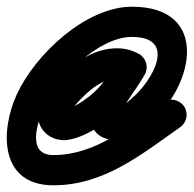

<svg xmlns="http://www.w3.org/2000/svg" viewBox="-31 -419 577 572"><path d="M400.9 -198.2C412.4 -220.3 403.8 -247.5 381.8 -258.9C360.2 -270.2 341.1 -275.1 316.4 -275.1C254.2 -275.1 198.4 -238.6 155.3 -196.6C123.5 -165.7 82.5 -121.8 82.5 -74.2C82.5 -30.9 118.5 -1.4 160 -1.4C164.1 -1.4 168.3 -1.7 172.4 -2.4C232.4 -12.4 305.5 -65 341.8 -111.5C363.3 -138.9 382.9 -166.1 399.7 -196.6C413.8 -222.2 400.3 -245.7 380 -256.2C359.7 -266.8 332.7 -264.3 319.9 -238C318.2 -234.7 316.5 -231.7 314.5 -228.6C314.5 -228.6 314.2 -228.1 313.9 -227.7C313.6 -227.2 313.3 -226.8 313.3 -226.7C311.2 -223.3 309 -220 306.8 -216.7C306.8 -216.7 306.7 -216.6 306.7 -216.5C306.6 -216.4 306.6 -216.4 306.6 -216.4C295.2 -199 282.8 -182.1 271.7 -164.5C271.7 -164.5 271.8 -164.6 271.9 -164.7C272 -164.8 272 -164.9 272 -164.9C254.8 -138.2 238.1 -102.6 238.1 -70.5C238.1 -30.6 267.1 -2.9 306.8 -2.9C353.8 -2.9 385.2 -28.6 419.1 -56.8C547.2 -163.6 595.3 -399 362 -399C224 -399 73.2 -255.8 19.1 -137.8C-31.1 -28.3 -32.3 133 128 133C278.8 133 389.3 41.8 505.9 -40.2C526.2 -54.5 531.1 -82.6 516.8 -102.9C502.5 -123.2 474.4 -128.1 454.1 -113.8C354.9 -44 256 43 128 43C46.9 43 80.4 -55.5 100.9 -100.2C139.8 -185.2 261 -309 362 -309C498.9 -309 422.6 -176.9 361.4 -125.9C346 -113 328 -92.9 306.8 -92.9C306.6 -92.9 307.1 -92.9 307.2 -92.8C307.5 -92.8 307.8 -92.8 308 -92.7C314.9 -91.3 321 -86.4 324.6 -80.5C325.8 -78.7 326.6 -76.7 327.3 -74.7C327.7 -73.4 328.1 -69.1 328.1 -70.5C328.1 -83.7 340.6 -105.2 347.8 -116.3C347.8 -116.3 347.8 -116.4 347.9 -116.5C348 -116.6 348.1 -116.7 348.1 -116.7C358.7 -133.8 370.8 -150.2 381.8 -167C381.8 -167 381.8 -167 381.7 -166.9C381.7 -166.8 381.6 -166.7 381.6 -166.7C384.7 -171.3 387.7 -175.8 390.5 -180.5C390.5 -180.5 390.2 -180 389.9 -179.5C389.6 -179.1 389.3 -178.6 389.3 -178.6C393.6 -185.1 397.4 -191.6 400.7 -198.6C413.6 -224.9 400.7 -248 381 -258.2C361.4 -268.4 335 -265.6 320.9 -240C306.5 -213.8 289.4 -190.6 271 -166.9C248.5 -138.2 194.8 -97.4 157.6 -91.2C156.9 -91.1 159.1 -91.4 159.9 -91.4C159.9 -91.4 159.9 -91.4 160 -91.4C160.1 -91.4 160.2 -91.4 160.3 -91.4C160.5 -91.4 160.7 -91.4 160.8 -91.3C165.3 -90.1 169.1 -85.1 170.9 -81.1C171.8 -78.9 172.5 -71.8 172.5 -74.2C172.5 -86.8 207.8 -122.2 218.1 -132.2C243.2 -156.6 279.2 -185.1 316.4 -185.1C327.2 -185.1 331.6 -183.6 340.2 -179.1C362.3 -167.6 389.5 -176.2 400.9 -198.2Z"/></svg>

Font: FRB American Cursive Guidelines Arrows Black
Style: Bold Italic
Weight: 900
Italic angle: -25°
Version: Version 2.0;Modular Font Editor K font №1